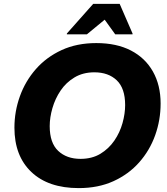

<svg xmlns="http://www.w3.org/2000/svg" viewBox="-20 -953 858 985"><path d="M54 -298Q54 -381 82 -459Q110 -537 164 -598.5Q218 -660 296 -696Q374 -732 474 -732Q578 -732 651.5 -694Q725 -656 764.5 -586Q804 -516 804 -422Q804 -337 776 -259Q748 -181 694 -120Q640 -59 562 -23.5Q484 12 384 12Q228 12 141 -70.5Q54 -153 54 -298ZM235 -306Q235 -220 278.5 -179Q322 -138 393 -138Q452 -138 495 -164Q538 -190 566.5 -231.5Q595 -273 608.5 -321.5Q622 -370 622 -414Q622 -500 579 -541Q536 -582 464 -582Q406 -582 362.5 -556Q319 -530 291 -488.5Q263 -447 249 -398.5Q235 -350 235 -306ZM323 -777V-781L458 -933H594L660 -781V-777H571L517 -852L426 -777Z"/></svg>

Font: Kufam
Style: Bold Italic
Weight: 700
Italic angle: -11°
Designer: Artur Schmal
Foundry: Original Type
Version: Version 1.301; ttfautohint (v1.8.3)